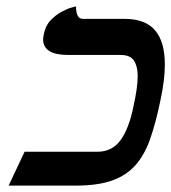

<svg xmlns="http://www.w3.org/2000/svg" viewBox="-20 -581 536 601"><path d="M398 -249Q404 -276 407.5 -300Q411 -324 411 -343Q411 -373 399.5 -391Q388 -409 357 -409H193Q115 -409 115 -458Q115 -463 117 -473Q122 -500 138 -517Q154 -534 172.5 -544Q191 -554 204.5 -557.5Q218 -561 218 -561Q218 -522 239 -522H369Q435 -522 465.5 -486Q496 -450 496 -379Q496 -355 492.5 -326.5Q489 -298 482 -266Q468 -198 450.5 -147.5Q433 -97 404.5 -64.5Q376 -32 331 -16Q286 0 217 0H7L57 -106H285Q331 -106 357.5 -142.5Q384 -179 398 -249Z"/></svg>

Font: Libertinus Serif Semibold Italic
Style: Regular
Weight: 600
Italic angle: -11.5°
Designer: Philipp H. Poll, Khaled Hosny
Foundry: Caleb Maclennan
Version: Version 7.051;RELEASE